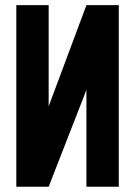

<svg xmlns="http://www.w3.org/2000/svg" viewBox="-20 -710 511 730"><path d="M42 -690.4H165V-305.7L308.6 -690.4H431.6V0H308.6V-368.2L165 0H42Z"/></svg>

Font: Dinish Condensed
Style: Bold
Weight: 700
Width: 3
Designer: Bert Driehuis
Foundry: Playbeing
Version: Version 3.006; git-39231f3c-release